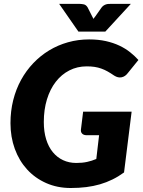

<svg xmlns="http://www.w3.org/2000/svg" viewBox="-20 -934 715 962"><path d="M396.5 -374.5H639.5L601.5 -70Q573.5 -49.5 543.5 -34.8Q513.5 -20 480.8 -10.5Q448 -1 411.8 3.5Q375.5 8 334.5 8Q267 8 211.2 -16.8Q155.5 -41.5 115.8 -85Q76 -128.5 54.2 -188Q32.5 -247.5 32.5 -317Q32.5 -377.5 46.2 -432.2Q60 -487 85.5 -533.5Q111 -580 146.8 -617.5Q182.5 -655 226.2 -681.5Q270 -708 320.5 -722.2Q371 -736.5 426.5 -736.5Q473 -736.5 510.8 -728Q548.5 -719.5 578.5 -705.2Q608.5 -691 632 -672.2Q655.5 -653.5 673.5 -633.5L620.5 -568Q607.5 -550.5 589.5 -546.8Q571.5 -543 552.5 -555Q535 -567 519.5 -575.8Q504 -584.5 488 -590.2Q472 -596 454.2 -598.8Q436.5 -601.5 414.5 -601.5Q367 -601.5 327.5 -581.2Q288 -561 259.5 -524.2Q231 -487.5 215.2 -436Q199.5 -384.5 199.5 -322.5Q199.5 -274.5 211.2 -236.2Q223 -198 244.5 -171.8Q266 -145.5 296 -131.5Q326 -117.5 362.5 -117.5Q392.5 -117.5 416.5 -122.8Q440.5 -128 462.5 -137.5L476.5 -256.5H414.5Q399.5 -256.5 391.8 -264.2Q384 -272 385.5 -284.5ZM635.5 -914.5 507.5 -775.5H373L276.5 -914.5H379.5Q388 -914.5 399.5 -912.2Q411 -910 419 -897L441.5 -852.5Q443.5 -849 445 -845.8Q446.5 -842.5 448 -839.5L458 -852.5L489 -896.5Q494 -903 500 -906.8Q506 -910.5 511.8 -912.2Q517.5 -914 523 -914.2Q528.5 -914.5 532.5 -914.5Z"/></svg>

Font: Lato ExtraBold
Style: Italic
Weight: 800
Italic angle: -7°
Designer: Lukasz Dziedzic with Adam Twardoch and Botio Nikoltchev
Foundry: tyPoland Lukasz Dziedzic
Version: Version 2.015; 2015-08-06; http://www.latofonts.com/